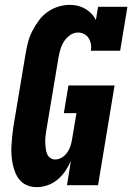

<svg xmlns="http://www.w3.org/2000/svg" viewBox="-20 -763 545 791"><path d="M132 8Q112 8 94.5 1.5Q77 -5 64.5 -18Q52 -31 44.5 -48.5Q37 -66 33 -84.5Q29 -103 27.5 -122Q26 -141 27 -160.5Q28 -180 30 -200Q32 -220 35 -240L86 -545Q90 -568 96 -591Q102 -614 113.5 -636Q125 -658 140 -678.5Q155 -699 175.5 -713.5Q196 -728 220 -735.5Q244 -743 267 -743Q285 -743 301 -739Q317 -735 331.5 -726.5Q346 -718 357 -706.5Q368 -695 375 -680L384 -735H505L475 -554H354Q357 -568 354.5 -581.5Q352 -595 345.5 -605.5Q339 -616 327 -622.5Q315 -629 301 -629Q284 -629 268.5 -618Q253 -607 243.5 -592Q234 -577 229 -560Q224 -543 221 -526L170 -221Q168 -209 167 -197Q166 -185 166.5 -173.5Q167 -162 168.5 -150.5Q170 -139 174 -129Q178 -119 187 -112.5Q196 -106 208 -106Q222 -106 235.5 -114.5Q249 -123 257.5 -135.5Q266 -148 270.5 -162Q275 -176 277 -190L295 -297H243L262 -411H452L384 0H256L272 -100Q263 -79 249.5 -59Q236 -39 217.5 -23.5Q199 -8 176.5 0Q154 8 132 8Z"/></svg>

Font: Iosevka Curly Slab Heavy
Style: Italic
Weight: 900
Italic angle: -9°
Monospace: yes
Designer: Belleve Invis
Foundry: Belleve Invis
Version: Version 22.1.2; ttfautohint (v1.8.4)